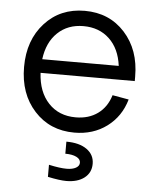

<svg xmlns="http://www.w3.org/2000/svg" viewBox="-52 -554 649 813"><g transform="rotate(5 272.5 -147.5)"><path d="M275.9 -509.8Q380.4 -509.8 446.3 -437.3Q512.2 -364.7 512.2 -251V-231.9H111.8Q116.2 -150.9 160.4 -104Q204.6 -57.1 275.9 -57.1Q331.5 -57.1 369.9 -85Q408.2 -112.8 423.8 -164.1L493.2 -151.9Q472.2 -78.6 414.1 -35.4Q356 7.8 275.9 7.8Q171.9 7.8 106 -64.5Q40 -136.7 40 -251Q40 -365.2 106 -437.5Q171.9 -509.8 275.9 -509.8ZM275.9 -444.8Q209.5 -444.8 166.3 -403.6Q123 -362.3 113.8 -290H439Q429.7 -362.8 386.2 -403.8Q342.8 -444.8 275.9 -444.8ZM181.2 204.1V152.8Q228 163.1 256.8 163.1Q281.7 163.1 296.4 154.8Q311 146.5 311 132.8Q311 117.7 293.5 108.9Q275.9 100.1 246.1 100.1V48.8Q301.3 48.8 333.3 71.5Q365.2 94.2 365.2 132.8Q365.2 170.4 336.7 192.6Q308.1 214.8 259.8 214.8Q231.9 214.8 181.2 204.1Z"/></g></svg>

Font: LT Superior
Style: Regular
Weight: 400
Designer: Daniel Lyons
Foundry: LyonsType
Version: Version 1.000